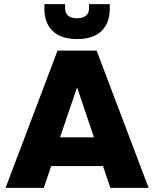

<svg xmlns="http://www.w3.org/2000/svg" viewBox="-20 -914 750 934"><path d="M7 0 260 -668H450L703 0H517L481 -106H229L193 0ZM272 -246H437L355 -489ZM355 -724Q277 -724 236.5 -763Q196 -802 196 -872V-894H297V-872Q297 -849 312.5 -837Q328 -825 355 -825Q382 -825 397.5 -837.5Q413 -850 413 -872V-894H514V-872Q514 -802 473.5 -763Q433 -724 355 -724Z"/></svg>

Font: Gantari ExtraBold
Style: Regular
Weight: 800
Version: Version 1.000